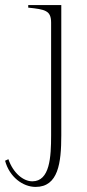

<svg xmlns="http://www.w3.org/2000/svg" viewBox="-94 -520 341 755"><path d="M46 215C135 215 147 121 147 12V-500H17V-490C83 -483 107 -479 107 -431V12C107 98 102 193 33 193C-2 193 -42 161 -61 106L-74 112C-57 176 -4 215 46 215Z"/></svg>

Font: Sprat Condensed Thin
Style: Regular
Weight: 100
Width: 3
Designer: Ethan Nakache
Foundry: Collletttivo
Version: Version 2.000;Glyphs 3.2 (3217)